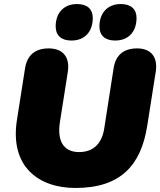

<svg xmlns="http://www.w3.org/2000/svg" viewBox="-20 -920 794 952"><path d="M354 12C578 12 679 -100 710 -296L752 -563C764 -637 729 -680 660 -680C593 -680 553 -647 543 -580L497 -284C485 -205 440 -166 372 -166C293 -166 263 -224 277 -314L316 -562C328 -636 293 -680 221 -680C154 -680 114 -646 104 -580L64 -325C28 -96 169 12 354 12ZM551 -719C620 -719 657 -766 657 -831C657 -875 629 -900 579 -900C511 -900 473 -853 473 -789C473 -744 501 -719 551 -719ZM334 -719C403 -719 440 -766 440 -831C440 -875 412 -900 362 -900C294 -900 256 -853 256 -789C256 -744 284 -719 334 -719Z"/></svg>

Font: SN Pro Black
Style: Italic
Weight: 900
Italic angle: -9°
Designer: Tobias Whetton
Foundry: Supernotes
Version: Version 1.001;Glyphs 3.2 (3249)